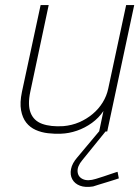

<svg xmlns="http://www.w3.org/2000/svg" viewBox="-20 -521 552 761"><path d="M402 -11H377L375 -3L287 102Q266 126 261.5 149Q257 172 266.5 189.5Q276 207 297 215Q318 223 349 218Q355 216 371 211Q387 206 405.5 200.5Q424 195 437.5 190.5Q451 186 451 186L446 160Q446 160 439 162Q432 164 419.5 168.5Q407 173 391.5 178Q376 183 360 188Q328 198 308.5 189Q289 180 287.5 159Q286 138 306 114L400 -2ZM390 -81 373 0H405L512 -501H480L409 -170Q403 -141 387 -115Q371 -89 347 -69Q323 -49 294 -36.5Q265 -24 231 -21Q181 -18 147.5 -30Q114 -42 101.5 -73.5Q89 -105 100 -157L173 -501H141L67 -157Q58 -114 63.5 -84Q69 -54 84 -35Q99 -16 121.5 -6Q144 4 170 7Q196 10 221 9Q253 8 285 -3Q317 -14 344.5 -34Q372 -54 390 -81Z"/></svg>

Font: Advent Pro ExtraLight
Style: Italic
Weight: 250
Italic angle: -12°
Version: Version 3.000